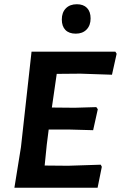

<svg xmlns="http://www.w3.org/2000/svg" viewBox="-20 -887 571 907"><path d="M343 -867Q374 -867 391 -849.5Q408 -832 408 -800Q408 -767 389 -747.5Q370 -728 338 -728Q306 -728 289 -745.5Q272 -763 272 -795Q272 -828 291 -847.5Q310 -867 343 -867ZM456 -109 461 -99 441 0H48L79 -192L129 -643H525L531 -633L509 -534L360 -539L248 -538L225 -379L333 -378L435 -381L442 -371L420 -272L310 -275H210L201 -204L191 -105L302 -104Z"/></svg>

Font: Alegreya Sans SC
Style: Bold Italic
Weight: 700
Italic angle: -7°
Designer: Juan Pablo del Peral
Foundry: Huerta Tipografica
Version: Version 2.007